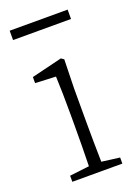

<svg xmlns="http://www.w3.org/2000/svg" viewBox="-129 -714 559 772"><g transform="rotate(-20 150.5 -328.5)"><path d="M43 0V-26L127 -36Q128 -74 128.5 -123.5Q129 -173 129 -210V-258Q129 -351 126 -420L38 -424V-450L169 -482L181 -474L178 -350V-210Q178 -173 178.5 -123.5Q179 -74 180 -36L257 -26V0ZM14 -617V-657H262V-617Z"/></g></svg>

Font: Source Serif Pro Light
Style: Regular
Weight: 300
Designer: Frank Grießhammer
Foundry: Adobe Systems Incorporated
Version: Version 3.001;hotconv 1.0.111;makeotfexe 2.5.65597